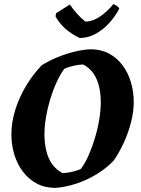

<svg xmlns="http://www.w3.org/2000/svg" viewBox="-20 -901 683 933"><path d="M249.3 12Q197.9 12 158.1 -9.4Q118.3 -30.8 90.9 -67.4Q63.5 -104.1 49.4 -150.7Q35.3 -197.4 35.3 -248.4Q35.3 -306.3 54 -366.7Q72.7 -427.1 106.3 -483.2Q139.9 -539.2 182.3 -583.4Q216.8 -605.3 257.5 -622.2Q298.2 -639 340.5 -649.5Q382.7 -659.9 420.6 -661.5Q471.1 -661.5 509.9 -640.6Q548.8 -619.7 575.7 -583.5Q602.6 -547.2 616.2 -501.6Q629.8 -455.9 629.8 -405.8Q629.8 -358.4 617 -307.9Q604.2 -257.4 582.5 -209.6Q560.8 -161.8 532.8 -120.9Q498.9 -84.9 451.9 -55.9Q404.9 -26.9 352.6 -9.3Q300.3 8.3 249.3 12ZM284.1 -59.7Q299 -60.2 316.5 -63.3Q334 -66.4 349.5 -71.3Q364.9 -76.1 373.2 -80.3Q394.4 -109 411.8 -149.1Q429.1 -189.1 442.4 -234.1Q455.7 -279.1 462.7 -323.2Q469.7 -367.3 469.7 -404.3Q469.7 -444.8 461.4 -480.3Q453.2 -515.8 434.4 -543.4Q415.6 -571.1 384.7 -587.3Q362.1 -587.3 334.9 -580.8Q307.8 -574.4 292 -566.2Q271.3 -537.5 253.7 -498.4Q236.1 -459.3 223 -415.5Q210 -371.7 203 -328.5Q196 -285.4 196 -248.5Q196 -207 204.5 -170Q213 -133.1 232.3 -105Q251.7 -76.9 284.1 -59.7ZM367 -716.4Q333.3 -732 302.1 -757.7Q271 -783.3 249.9 -821.1L252.4 -836.5L319.5 -879.1Q333.4 -858.2 352.8 -836.2Q372.2 -814.1 394.5 -796.2Q420.3 -796.2 445.2 -808.8Q470 -821.3 492.4 -841.1Q514.7 -860.9 531.1 -881.2Q537.9 -878.9 547.6 -872Q557.3 -865.1 560.1 -860.3Q541.8 -823.5 512.1 -790.5Q482.5 -757.5 445.6 -737Q408.8 -716.4 367 -716.4Z"/></svg>

Font: Labrada
Style: Italic
Weight: 400
Italic angle: -7°
Designer: Mercedes Jáuregui
Foundry: Omnibus-Type Team
Version: Version 1.000